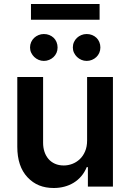

<svg xmlns="http://www.w3.org/2000/svg" viewBox="-20 -929 648 956"><path d="M194.6 -545.5V-218Q194.6 -194.2 201.3 -173.7Q208.1 -153.1 221.1 -137.8Q234 -122.5 253.4 -113.8Q272.7 -105.1 297.6 -105.1Q318.9 -105.1 339.7 -112.9Q360.4 -120.7 377 -136.2Q393.5 -151.6 403.6 -175.1Q413.7 -198.5 413.7 -229.4V-545.5H542.3V0H417.6V-96.9H411.9Q401.3 -71 384.6 -51.5Q367.9 -32 346.6 -19Q325.3 -6 300.2 0.5Q275.2 7.1 247.9 7.1Q207 7.1 174.9 -5.9Q142.8 -18.8 116.8 -46.5Q66.1 -100.5 66.1 -198.2V-545.5ZM475.9 -909.1V-830.6H134.2V-909.1ZM411.6 -759.6Q426.1 -759.6 438.6 -754.6Q451 -749.6 460.2 -740.8Q469.5 -731.9 474.6 -719.5Q479.8 -707 479.8 -692.5Q479.8 -678.3 474.4 -666Q469.1 -653.8 459.7 -644.9Q450.3 -636 437.9 -630.9Q425.4 -625.7 411.6 -625.7Q397.7 -625.7 385.3 -631Q372.9 -636.4 363.5 -645.4Q354 -654.5 348.4 -666.5Q342.7 -678.6 342.7 -692.5Q342.7 -707 348.2 -719.3Q353.7 -731.5 363.1 -740.4Q372.5 -749.3 384.9 -754.4Q397.4 -759.6 411.6 -759.6ZM129.6 -692.5Q129.6 -707 135.1 -719.3Q140.6 -731.5 150 -740.4Q159.4 -749.3 171.9 -754.4Q184.3 -759.6 198.5 -759.6Q213.1 -759.6 225.5 -754.6Q237.9 -749.6 247.2 -740.8Q256.4 -731.9 261.5 -719.5Q266.7 -707 266.7 -692.5Q266.7 -678.3 261.4 -666Q256 -653.8 246.6 -644.9Q237.2 -636 224.8 -630.9Q212.4 -625.7 198.5 -625.7Q184.7 -625.7 172.2 -631Q159.8 -636.4 150.4 -645.4Q141 -654.5 135.3 -666.5Q129.6 -678.6 129.6 -692.5Z"/></svg>

Font: Inter P Semi Bold
Style: Regular
Weight: 600
Designer: Rasmus Andersson
Foundry: rsms
Version: Version 3.018;git-588b23468